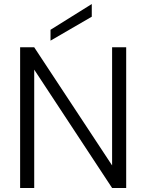

<svg xmlns="http://www.w3.org/2000/svg" viewBox="-20 -934 726 954"><path d="M436 -851 231 -732V-786L436 -914ZM607 0H537L150 -588V0H80V-699H150L537 -112V-699H607Z"/></svg>

Font: Fz Poppins Light
Style: Regular
Weight: 300
Designer: Ninad Kale (Devanagari), Jonny Pinhorn (Latin)
Foundry: Indian Type Foundry
Version: Vit hóa bi Vntype.Com & FontZin.Com